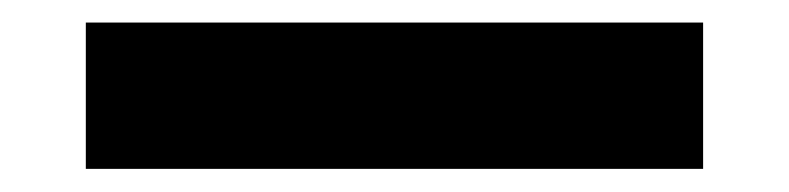

<svg xmlns="http://www.w3.org/2000/svg" viewBox="-20 -146 682 166"><path d="M587.9 0H54.2V-126.5H587.9Z"/></svg>

Font: Kumbh Sans ExtraBold
Style: Regular
Weight: 800
Version: Version 1.005